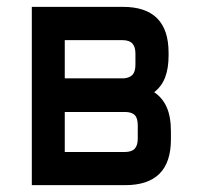

<svg xmlns="http://www.w3.org/2000/svg" viewBox="-20 -540 577 560"><path d="M168.9 -311.5H341.3Q358.9 -313 366.9 -322.3Q375 -331.5 375 -351.6V-383.8Q375 -403.3 366 -413.1Q356.9 -422.9 337.4 -422.9H168.9ZM168.9 -213.4V-96.7H344.2Q363.8 -96.7 372.8 -106.2Q381.8 -115.7 381.8 -135.7V-174.3Q381.8 -195.8 372.8 -204.6Q363.8 -213.4 344.2 -213.4ZM72.8 0V-520H338.4Q471.7 -520 471.7 -386.2V-377.9Q471.7 -340.8 461.7 -314.5Q451.7 -288.1 429.7 -271Q453.6 -255.4 466.1 -227.5Q478.5 -199.7 478.5 -157.2V-133.3Q478.5 0 345.2 0Z"/></svg>

Font: Aldrich [RUS by Daymarius]
Style: Regular
Weight: 400
Designer: Matthew Desmond
Foundry: Matthew Desmond
Version: Version 1.002 August 24, 2018